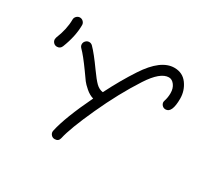

<svg xmlns="http://www.w3.org/2000/svg" viewBox="-137 -851 1103 1041"><g transform="rotate(30 415.0 -330.0)"><path d="M70 -440Q57 -440 48.5 -449Q40 -458 40 -470Q40 -473 42 -481Q70 -550 70 -610Q70 -622 79 -631Q88 -640 100 -640Q112 -640 121 -631Q130 -622 130 -610Q130 -540 98 -459Q90 -440 70 -440ZM750 -440Q737 -440 728.5 -449Q720 -458 720 -470Q720 -473 722 -479Q730 -503 730 -530Q730 -560 715 -580Q700 -600 680 -600Q627 -600 565 -504Q489 -387 421.5 -239.5Q354 -92 339 -23Q334 0 310 0Q297 0 288.5 -9Q280 -18 280 -30Q280 -31 280.5 -33.5Q281 -36 281 -37Q301 -129 381 -295Q356 -302 332.5 -322.5Q309 -343 299.5 -356Q290 -369 266 -403Q218 -470 189 -499Q180 -508 180 -520Q180 -532 189 -541Q198 -550 210 -550Q222 -550 231 -541Q262 -510 314 -437Q346 -392 365.5 -373Q385 -354 409 -351Q461 -454 515 -536Q596 -660 680 -660Q732 -660 761 -620Q790 -580 790 -530Q790 -440 750 -440Z"/></g></svg>

Font: Pecita
Style: Book
Weight: 400
Width: 7
Version: Version 4.3